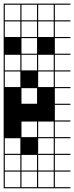

<svg xmlns="http://www.w3.org/2000/svg" viewBox="-20 -747 404 1046"><path d="M363.6 278.8H0V187.9H6.1V272.7H90.9V187.9H97V272.7H181.8V187.9H187.9V272.7H272.7V187.9H0V-727.3H363.6V-721.2H278.8V-636.4H363.6V-630.3H278.8V-545.5H363.6V-539.4H278.8V-454.5H363.6V-448.5H278.8V-363.6H363.6V-357.6H278.8V-272.7H363.6V-266.7H278.8V-181.8H363.6V-175.8H278.8V-90.9H363.6V-84.8H278.8V0H363.6V6.1H278.8V90.9H363.6V97H278.8V181.8H363.6V187.9H278.8V272.7H363.6ZM97 -636.4H181.8V-721.2H97ZM187.9 -636.4H272.7V-721.2H187.9ZM6.1 -636.4H90.9V-721.2H6.1ZM187.9 -545.5H272.7V-630.3H187.9ZM6.1 -545.5H90.9V-630.3H6.1ZM97 -545.5H181.8V-630.3H97ZM187.9 -454.5H272.7V-539.4H187.9ZM6.1 -454.5H90.9V-539.4H6.1ZM97 -454.5H181.8V-539.4H97ZM187.9 -363.6H272.7V-448.5H187.9ZM6.1 -363.6H90.9V-448.5H6.1ZM97 -363.6H181.8V-448.5H97ZM6.1 -272.7H90.9V-357.6H6.1ZM187.9 -272.7H272.7V-357.6H187.9ZM97 -181.8H181.8V-266.7H97ZM97 0H181.8V-84.8H97ZM187.9 0H272.7V-84.8H187.9ZM187.9 90.9H272.7V6.1H187.9ZM6.1 90.9H90.9V6.1H6.1ZM97 181.8H181.8V97H97ZM6.1 181.8H90.9V97H6.1ZM272.7 97H187.9V181.8H272.7ZM0 -545.5H90.9V-454.5H0ZM181.8 -545.5H272.7V-454.5H181.8Z"/></svg>

Font: Micro 5 Charted
Style: Regular
Weight: 400
Designer: Sarah Cadigan-Fried
Version: Version 1.000; ttfautohint (v1.8.4.7-5d5b)